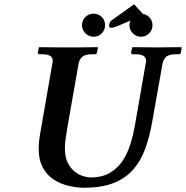

<svg xmlns="http://www.w3.org/2000/svg" viewBox="-20 -867 871 899"><path d="M649 -802Q668 -799 681 -784Q694 -769 694 -749Q694 -727 678.5 -711Q663 -695 640 -695Q618 -695 602 -711Q586 -727 586 -749Q586 -761 591 -771L535 -747Q522 -741 513.5 -739Q505 -737 500 -737Q491 -737 491 -747V-750Q491 -754 494 -761Q497 -768 503 -772L608 -847ZM364 -749Q364 -772 380 -787.5Q396 -803 418 -803Q441 -803 456.5 -787.5Q472 -772 472 -749Q472 -727 456.5 -711Q441 -695 418 -695Q396 -695 380 -711Q364 -727 364 -749ZM662 -569Q664 -577 664 -582Q664 -613 615 -613H601Q594 -613 594 -621L599 -645L601 -646Q601 -646 621.5 -646Q642 -646 669 -645.5Q696 -645 715 -645Q733 -645 760 -645.5Q787 -646 808 -646Q829 -646 829 -646L831 -645L827 -621Q825 -613 817 -613H803Q772 -613 758.5 -601.5Q745 -590 741 -569L692 -293Q680 -226 660 -170.5Q640 -115 604.5 -74Q569 -33 513 -10.5Q457 12 374 12Q341 12 304.5 4Q268 -4 235 -24Q202 -44 181.5 -80.5Q161 -117 161 -175Q161 -202 167 -235L225 -569Q227 -577 227 -582Q227 -613 178 -613H164Q157 -613 157 -621L162 -645L164 -646Q164 -646 179.5 -646Q195 -646 217.5 -645.5Q240 -645 262.5 -645Q285 -645 300 -645Q314 -645 336.5 -645Q359 -645 382 -645.5Q405 -646 421 -646Q437 -646 437 -646L439 -645L434 -621Q432 -613 425 -613H411Q380 -613 366 -601.5Q352 -590 348 -569L295 -268Q291 -244 287.5 -219.5Q284 -195 284 -171Q284 -131 297.5 -104.5Q311 -78 330.5 -63Q350 -48 370 -42Q390 -36 403 -36Q458 -36 495 -58Q532 -80 555 -115.5Q578 -151 591 -193.5Q604 -236 611 -276Z"/></svg>

Font: Libertinus Serif Semibold Italic
Style: Regular
Weight: 600
Italic angle: -11.5°
Designer: Philipp H. Poll, Khaled Hosny
Foundry: Caleb Maclennan
Version: Version 7.051;RELEASE